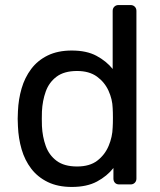

<svg xmlns="http://www.w3.org/2000/svg" viewBox="-20 -730 635 760"><path d="M264 10Q209 10 169 -9.5Q129 -29 103.5 -62.5Q78 -96 65.5 -139Q53 -182 51 -230Q50 -246 50 -260Q50 -274 51 -290Q53 -337 65.5 -380Q78 -423 103.5 -457Q129 -491 169 -510.5Q209 -530 264 -530Q323 -530 362 -509Q401 -488 426 -457V-687Q426 -697 432.5 -703.5Q439 -710 449 -710H497Q507 -710 513.5 -703.5Q520 -697 520 -687V-23Q520 -13 513.5 -6.5Q507 0 497 0H452Q441 0 435 -6.5Q429 -13 429 -23V-65Q404 -33 364 -11.5Q324 10 264 10ZM285 -71Q335 -71 365 -94Q395 -117 410 -152.5Q425 -188 426 -225Q427 -241 427 -263.5Q427 -286 426 -302Q425 -337 409.5 -371Q394 -405 363.5 -427Q333 -449 285 -449Q234 -449 204 -426.5Q174 -404 161 -367.5Q148 -331 146 -289Q145 -260 146 -231Q148 -189 161 -152.5Q174 -116 204 -93.5Q234 -71 285 -71Z"/></svg>

Font: RubikRegular
Style: Regular
Weight: 400
Designer: Hubert and Fischer
Foundry: Hubert and Fischer
Version: Version 2.300;gftools[0.9.30]